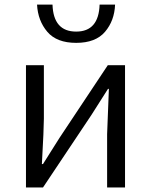

<svg xmlns="http://www.w3.org/2000/svg" viewBox="-20 -828 666 848"><path d="M94.7 0V-540H173.8V-303.7Q173.8 -261.7 165 -103.5H169.9Q179.7 -120.1 206.5 -161.6Q233.4 -203.1 243.2 -219.7L456.1 -540H532.2V0H453.1V-235.4Q453.1 -248 460.9 -435.5H457Q397.5 -342.8 383.8 -320.3L169.9 0ZM143.6 -807.6H211.9Q215.8 -688.5 316.4 -688.5Q416 -688.5 419.9 -807.6H488.3Q485.4 -736.3 443.8 -687.5Q402.3 -638.7 316.4 -638.7Q230.5 -638.7 189 -687.5Q147.5 -736.3 143.6 -807.6Z"/></svg>

Font: Gen Shin Gothic Normal
Style: Regular
Weight: 300
Designer: [Source Han Sans]
Ryoko NISHIZUKA  (kana & ideographs); Paul D. Hunt (Latin, Greek & Cyrillic); Wenlong ZHANG  (bopomofo
Version: Version 1.002.20150607